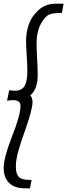

<svg xmlns="http://www.w3.org/2000/svg" viewBox="-26 -770 364 1039"><path d="M-6 140Q-6 83 39.5 -32.5Q85 -148 85 -197Q85 -228 44 -228Q32 -228 12 -225L24 -282Q42 -279 55 -279Q78 -279 92.5 -289Q107 -299 113 -318Q119 -337 120.5 -352Q122 -367 122 -390Q122 -418 118.5 -471Q115 -524 115 -549Q115 -592 129 -635.5Q143 -679 181.5 -714.5Q220 -750 275 -750H318L309 -700Q273 -700 253 -695.5Q233 -691 218 -674Q172 -623 172 -536Q172 -508 175 -451Q178 -394 178 -365Q178 -287 138 -254Q150 -240 150 -218Q150 -175 105 -51Q60 73 60 124Q60 147 62 158.5Q64 170 71.5 182Q79 194 97 199Q115 204 145 204L136 249H107Q52 249 23 219.5Q-6 190 -6 140Z"/></svg>

Font: Lobster Two
Style: Italic
Weight: 400
Designer: Pablo Impallari
Foundry: Pablo Impallari. www.impallari.com
Version: Version 1.006